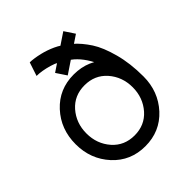

<svg xmlns="http://www.w3.org/2000/svg" viewBox="-198 -842 985 985"><g transform="rotate(-45 294.5 -350.0)"><path d="M291.3 -508.7Q184.7 -508.7 115 -433.2Q45.2 -357.5 45.2 -248.3Q45.2 -140 115 -63.7Q184.7 12 291.3 12Q398 12 467.8 -63.7Q537.5 -140 537.5 -248.3Q537.5 -357.5 467.8 -433.2Q398 -508.7 291.3 -508.7ZM291.3 -430.3Q365.3 -430.3 411.8 -378Q459.2 -324 459.2 -248.3Q459.2 -172.7 411.8 -118.7Q365.3 -66.3 291.3 -66.3Q217.3 -66.3 170.8 -118.7Q123.5 -172.7 123.5 -248.3Q123.5 -324 170.8 -378Q217.3 -430.3 291.3 -430.3ZM151.3 -638Q187.5 -638.2 237.7 -623.7Q281.5 -611.8 335.8 -571.3Q385.2 -535 421.5 -457.3Q459.2 -376.3 459.2 -248.3H537.5Q537.5 -344 516.7 -420.2Q495.8 -498 465.8 -544.3Q450.8 -567.3 433.3 -588.3Q415.8 -609.3 395 -626.5Q352.3 -661.7 318.3 -677Q282.8 -693.2 247.5 -701.5Q225.5 -706.7 207.2 -709.3Q188.8 -712 175.8 -712ZM229.5 -581.8 266.2 -526.7 447.3 -648.3 410.7 -703.5Z"/></g></svg>

Font: Unageo Variable
Style: Regular
Weight: 300
Designer: Richard Sepsi
Foundry: Richard Sepsi
Version: Version 2.200